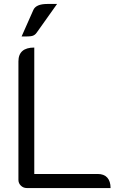

<svg xmlns="http://www.w3.org/2000/svg" viewBox="-20 -949 616 969"><path d="M73 -41V-639Q73 -709 153 -709V-71H473Q505 -71 521.5 -52.5Q538 -34 538 0H115Q98 0 85.5 -12Q73 -24 73 -41ZM148 -898Q161 -929 219 -929H268L165 -784Q156 -771 142 -767.5Q128 -764 89 -765Z"/></svg>

Font: K2D Light
Style: Regular
Weight: 300
Designer: Katatrad Aksorn Co.,Ltd.
Foundry: Cadson Demak Co.,Ltd.
Version: Version 1.000; ttfautohint (v1.6)